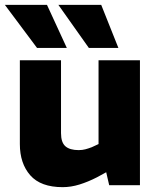

<svg xmlns="http://www.w3.org/2000/svg" viewBox="-30 -765 656 793"><path d="M229 8Q138 8 95 -41Q52 -90 52 -170V-516H222V-215Q222 -177 240 -161Q258 -145 295 -145Q310 -145 323 -148.5Q336 -152 349 -157L377 -170V-516H548V0H421L400 -91L433 -67L371 -33Q334 -14 298.5 -3Q263 8 229 8ZM123 -567 -10 -745H164L246 -567ZM337 -567 211 -745H388L459 -567Z"/></svg>

Font: REM
Style: Bold
Weight: 700
Designer: Octavio Pardo
Foundry: Ashler Design
Version: Version 1.005;gftools[0.9.28]